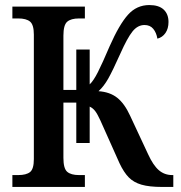

<svg xmlns="http://www.w3.org/2000/svg" viewBox="-20 -740 716 760"><path d="M29 -47H52Q84 -47 99 -59Q114 -71 114 -110V-603Q114 -642 99 -654.5Q84 -667 52 -667H29V-714H316V-667H293Q261 -667 246 -654Q231 -641 231 -599V-384H282V-544H335V-406Q350 -420 367.5 -454.5Q385 -489 414 -557Q452 -643 486.5 -681.5Q521 -720 571 -720Q609 -720 628 -702Q647 -684 647 -653Q647 -627 635 -609.5Q623 -592 603 -587Q599 -611 586.5 -626Q574 -641 552 -641Q525 -641 504.5 -615.5Q484 -590 456 -527Q426 -460 408.5 -429Q391 -398 370 -379Q415 -376 444 -353Q473 -330 495 -282L566 -130Q586 -86 608.5 -66.5Q631 -47 662 -47H666V0H622Q571 0 540 -9Q509 -18 489.5 -38Q470 -58 453 -94L377 -264Q366 -288 357 -300Q348 -312 335 -318V-174H282V-334H231V-115Q231 -73 246 -60Q261 -47 293 -47H316V0H29Z"/></svg>

Font: Noto Serif NarrowSemiBold
Style: Regular
Weight: 600
Width: 4
Designer: Monotype Design Team
Foundry: Monotype Imaging Inc.
Version: Version 1.001